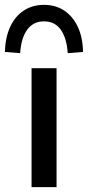

<svg xmlns="http://www.w3.org/2000/svg" viewBox="-56 -771 362 791"><path d="M74 0V-490H177V0ZM27 -552 -36 -557Q-34 -617 -14 -660.5Q6 -704 42 -727.5Q78 -751 125 -751Q173 -751 208.5 -727.5Q244 -704 264.5 -660.5Q285 -617 286 -557L223 -552Q219 -614 194.5 -648.5Q170 -683 125 -683Q81 -683 56 -648.5Q31 -614 27 -552Z"/></svg>

Font: Nunito Sans 11pt SemiBold
Style: Regular
Weight: 600
Version: Version 3.101;gftools[0.9.27]